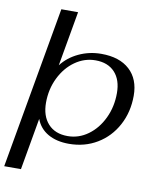

<svg xmlns="http://www.w3.org/2000/svg" viewBox="-103 -774 858 1039"><g transform="rotate(10 325.5 -255.0)"><path d="M149 -700H241L188 -399Q224 -446 281.5 -473Q339 -500 405 -500Q505 -500 560.5 -449Q616 -398 616 -307Q616 -217 577 -144.5Q538 -72 469.5 -31Q401 10 315 10Q247 10 200 -17Q153 -44 134 -95L84 190H-8ZM524 -305Q524 -378 486 -419Q448 -460 380 -460Q319 -460 267.5 -423.5Q216 -387 185.5 -324.5Q155 -262 155 -188Q155 -115 193.5 -72.5Q232 -30 301 -30Q362 -30 413 -67Q464 -104 494 -167Q524 -230 524 -305Z"/></g></svg>

Font: Fahkwang
Style: Italic
Weight: 400
Italic angle: -10°
Version: Version 1.000; ttfautohint (v1.6)